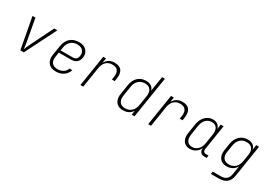

<svg xmlns="http://www.w3.org/2000/svg" viewBox="27 -1746 4147 2943"><g transform="rotate(30 2100.0 -275.0)"><path d="M225 0 123 -550H175L249 -140Q254 -113 257 -84.5Q260 -56 261 -39Q267 -56 279.5 -84.5Q292 -113 305 -140L507 -550H563L287 0Z M855 10Q763 10 720 -46Q677 -102 691 -190L718 -360Q733 -455 792.5 -507.5Q852 -560 946 -560Q1006 -560 1045.5 -536Q1085 -512 1102.5 -472Q1120 -432 1112 -384Q1103 -326 1066 -295.5Q1029 -265 967 -265H753L741 -190Q729 -117 760 -75.5Q791 -34 862 -34Q918 -34 960 -61Q1002 -88 1018 -135H1068Q1045 -66 989 -28Q933 10 855 10ZM760 -308H975Q1050 -308 1062 -384Q1071 -438 1039.5 -477Q1008 -516 939 -516Q869 -516 824 -474.5Q779 -433 768 -360Z M1288 0 1375 -550H1425L1411 -463Q1434 -509 1476 -534.5Q1518 -560 1573 -560Q1664 -560 1700 -509Q1736 -458 1722 -365L1714 -315H1664L1672 -365Q1683 -439 1654.5 -478Q1626 -517 1558 -517Q1491 -517 1449 -476Q1407 -435 1395 -360L1338 0Z M2041 10Q1987 10 1950 -15Q1913 -40 1897.5 -85Q1882 -130 1891 -189L1918 -360Q1933 -455 1989 -507.5Q2045 -560 2132 -560Q2188 -560 2224 -535Q2260 -510 2270 -467L2312 -730H2362L2246 0H2196L2208 -79Q2186 -36 2143 -13Q2100 10 2041 10ZM2058 -33Q2126 -33 2170.5 -74.5Q2215 -116 2226 -189L2253 -360Q2264 -434 2233.5 -475.5Q2203 -517 2135 -517Q2068 -517 2023.5 -475.5Q1979 -434 1968 -360L1941 -189Q1930 -116 1960.5 -74.5Q1991 -33 2058 -33Z M2488 0 2575 -550H2625L2611 -463Q2634 -509 2676 -534.5Q2718 -560 2773 -560Q2864 -560 2900 -509Q2936 -458 2922 -365L2914 -315H2864L2872 -365Q2883 -439 2854.5 -478Q2826 -517 2758 -517Q2691 -517 2649 -476Q2607 -435 2595 -360L2538 0Z M3225 10Q3149 10 3111 -45.5Q3073 -101 3087 -189L3114 -360Q3124 -420 3152.5 -465Q3181 -510 3223.5 -535Q3266 -560 3316 -560Q3367 -560 3400 -534.5Q3433 -509 3442 -466L3455 -550H3505L3435 -105Q3431 -78 3445 -61.5Q3459 -45 3485 -45H3530L3523 0H3478Q3434 0 3411.5 -29.5Q3389 -59 3396 -105Q3377 -53 3331 -21.5Q3285 10 3225 10ZM3242 -33Q3303 -33 3345 -75Q3387 -117 3398 -189L3425 -360Q3436 -432 3408 -474.5Q3380 -517 3319 -517Q3259 -517 3217 -474.5Q3175 -432 3164 -360L3137 -189Q3126 -117 3154.5 -75Q3183 -33 3242 -33Z M3701 180 3709 135H3854Q3974 135 3994 15L4001 -30L4018 -141Q3997 -94 3952 -67Q3907 -40 3849 -40Q3767 -40 3726 -94.5Q3685 -149 3699 -239L3718 -360Q3732 -452 3789.5 -506Q3847 -560 3932 -560Q3990 -560 4026 -533Q4062 -506 4069 -459L4083 -550H4133L4044 15Q4017 180 3846 180ZM3866 -83Q3934 -83 3978 -124.5Q4022 -166 4034 -239L4053 -360Q4065 -434 4034 -475.5Q4003 -517 3935 -517Q3868 -517 3824 -475.5Q3780 -434 3768 -360L3749 -239Q3737 -166 3768 -124.5Q3799 -83 3866 -83Z"/></g></svg>

Font: JetBrains Mono NL Thin
Style: Italic
Weight: 100
Italic angle: -9°
Monospace: yes
Designer: Philipp Nurullin, Konstantin Bulenkov
Foundry: JetBrains
Version: Version 2.305; ttfautohint (v1.8.4.7-5d5b)